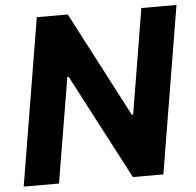

<svg xmlns="http://www.w3.org/2000/svg" viewBox="-52 -780 851 833"><g transform="rotate(-5 373.5 -363.5)"><path d="M138.5 -727.3H273.4L512.1 -269.9H518.1L593.8 -727.3H746.8L626.1 0H493.3L253.6 -457.7H247.9L171.5 0H17.8Z"/></g></svg>

Font: Inter P
Style: Bold Italic
Weight: 700
Italic angle: 9.39999°
Designer: Rasmus Andersson
Foundry: rsms
Version: Version 3.018;git-588b23468